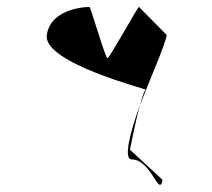

<svg xmlns="http://www.w3.org/2000/svg" viewBox="-20 -714 612 554"><path d="M115 -613C103 -532 411 -455 401 -455C397 -455 391 -436 384 -411C416 -494 457 -585 461 -613L381 -694C382 -702 296 -546 290 -546C284 -546 239 -702 238 -694C238 -694 127 -694 115 -613ZM355 -282C356 -287 370 -361 384 -411C354 -329 336 -254 360 -254C417 -254 439 -142 449 -195Z"/></svg>

Font: Ampere
Style: SuCndIta
Weight: 400
Version: Version 1